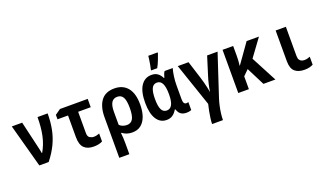

<svg xmlns="http://www.w3.org/2000/svg" viewBox="-88 -1410 3887 2280"><g transform="rotate(-20 1855.0 -270.5)"><path d="M186 0 37 -547H168L242 -230Q248 -204 254.5 -176Q261 -148 264 -128H268Q319 -215 340.5 -317Q362 -419 362 -547H490Q490 -440 471.5 -347Q453 -254 412 -169Q371 -84 304 0Z M873 11Q793 11 751 -30.5Q709 -72 709 -167V-441H576V-497L645 -546H996V-441H837V-171Q837 -127 861.5 -112.5Q886 -98 912 -98Q929 -98 947 -102Q965 -106 983 -113V-13Q964 -2 936 4.5Q908 11 873 11Z M1109 -274Q1109 -404 1164 -479.5Q1219 -555 1334 -555Q1440 -555 1499.5 -483.5Q1559 -412 1559 -271Q1559 -187 1537 -124Q1515 -61 1471 -25.5Q1427 10 1359 10Q1287 10 1236 -30H1229Q1233 4 1234.5 37.5Q1236 71 1236 102V240H1109ZM1329 -95Q1381 -95 1405 -137Q1429 -179 1429 -274Q1429 -368 1406 -409Q1383 -450 1333 -450Q1284 -450 1260 -412.5Q1236 -375 1236 -295V-131Q1253 -113 1278 -104Q1303 -95 1329 -95Z M1793 10Q1712 10 1666.5 -62Q1621 -134 1621 -269Q1621 -409 1669.5 -482Q1718 -555 1803 -555Q1849 -555 1879.5 -533.5Q1910 -512 1931 -470H1937Q1942 -491 1949.5 -511Q1957 -531 1967 -545H2070Q2058 -506 2050 -449Q2042 -392 2042 -333V-159Q2042 -126 2052 -111.5Q2062 -97 2079 -97Q2093 -97 2106 -102V-1Q2101 2 2083 6Q2065 10 2043 10Q2001 10 1973.5 -9.5Q1946 -29 1932 -73H1924Q1902 -34 1870.5 -12Q1839 10 1793 10ZM1833 -95Q1922 -95 1922 -263V-271Q1922 -358 1900.5 -402.5Q1879 -447 1833 -447Q1787 -447 1766.5 -403Q1746 -359 1746 -270Q1746 -180 1767 -137.5Q1788 -95 1833 -95ZM1820 -619Q1825 -636 1830.5 -668Q1836 -700 1841 -731.5Q1846 -763 1847 -781H1965V-770Q1952 -733 1935 -689Q1918 -645 1896 -606H1820Z M2282 240Q2282 211 2287.5 168Q2293 125 2302 79.5Q2311 34 2320 -1L2134 -546H2270L2340 -325Q2350 -294 2359.5 -258Q2369 -222 2376.5 -188Q2384 -154 2388 -130H2390Q2394 -165 2406 -217.5Q2418 -270 2434 -319L2505 -546H2637L2462 -15Q2450 23 2440 68.5Q2430 114 2424.5 158.5Q2419 203 2419 240Z M2700 0V-546H2834V-421Q2834 -389 2832 -359.5Q2830 -330 2826 -299H2829Q2842 -318 2856.5 -338Q2871 -358 2888 -382L3004 -546H3160L2998 -325L3169 0H3018L2902 -229L2834 -162V0Z M3537 10Q3457 10 3414 -28.5Q3371 -67 3371 -157V-546H3500V-177Q3500 -145 3511 -128.5Q3522 -112 3538.5 -105.5Q3555 -99 3572 -99Q3593 -99 3611 -103.5Q3629 -108 3645 -115V-14Q3624 -3 3597.5 3.5Q3571 10 3537 10Z"/></g></svg>

Font: Noto Sans Mono Condensed
Style: Bold
Weight: 700
Width: 3
Designer: Monotype Design Team
Foundry: Monotype Imaging Inc.
Version: Version 2.014